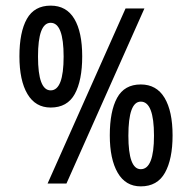

<svg xmlns="http://www.w3.org/2000/svg" viewBox="-20 -652 681 682"><path d="M160 -270Q106 -270 77.5 -318Q49 -366 49 -452Q49 -538 75.5 -585Q102 -632 160 -632Q216 -632 244 -585Q272 -538 272 -452Q272 -366 245.5 -318Q219 -270 160 -270ZM426 -622H493L216 0H149ZM160 -331Q206 -331 206 -451Q206 -571 160 -571Q115 -571 115 -451Q115 -331 160 -331ZM480 10Q426 10 398 -38.5Q370 -87 370 -171Q370 -257 396 -304.5Q422 -352 480 -352Q536 -352 564.5 -304.5Q593 -257 593 -171Q593 -87 566 -38.5Q539 10 480 10ZM480 -51Q527 -51 527 -170Q527 -291 480 -291Q436 -291 436 -170Q436 -51 480 -51Z"/></svg>

Font: Noto Sans Bengali ExtraCondensed
Style: Regular
Weight: 400
Width: 2
Designer: Jelle Bosma - Monotype Design Team
Foundry: Monotype Imaging Inc.
Version: Version 2.003; ttfautohint (v1.8.4.7-5d5b)